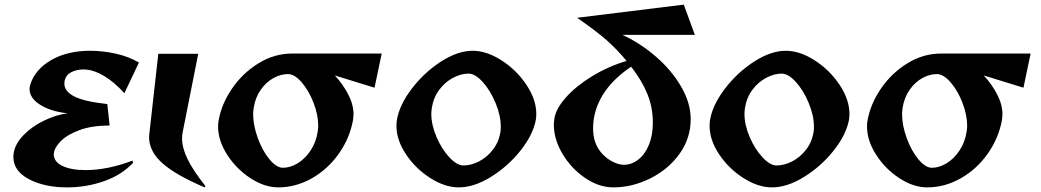

<svg xmlns="http://www.w3.org/2000/svg" viewBox="-20 -800 4512 832"><path d="M38 -120Q38 -130 39 -135Q45 -176 81 -213.5Q117 -251 169 -276.5Q221 -302 272 -309Q200 -317 154 -346Q108 -375 108 -415Q108 -422 112 -436Q133 -500 202.5 -540Q272 -580 371 -580Q425 -580 481.5 -567.5Q538 -555 582 -529L519 -396Q475 -445 429 -472Q383 -499 342 -499Q312 -499 289.5 -487.5Q267 -476 261 -454Q259 -448 259 -437Q259 -404 302 -382Q345 -360 445 -349L455 -256Q376 -256 322.5 -235.5Q269 -215 243 -188Q217 -161 214 -139L213 -132Q213 -99 250.5 -81Q288 -63 350 -63Q447 -63 554 -104L557 -95Q508 -42 431 -15Q354 12 271 12Q173 12 105.5 -23.5Q38 -59 38 -120Z M626 -206 627 -219 666 -567H839L772 -229Q769 -216 769 -200Q769 -159 793 -110Q817 -61 870 6L867 12Q742 -41 684 -92.5Q626 -144 626 -206Z M925 -252Q925 -268 928 -281Q940 -349 985 -415.5Q1030 -482 1099 -525Q1168 -568 1246 -568H1634L1603 -420L1431 -473Q1467 -434 1489.5 -390Q1512 -346 1512 -304Q1512 -297 1510 -281Q1496 -202 1448.5 -134.5Q1401 -67 1331.5 -27.5Q1262 12 1186 12Q1126 12 1065 -28Q1004 -68 964.5 -129.5Q925 -191 925 -252ZM1206 -73Q1238 -73 1270 -92.5Q1302 -112 1326 -148Q1350 -184 1357 -231Q1359 -247 1359 -255Q1359 -302 1338.5 -355Q1318 -408 1287 -443.5Q1256 -479 1228 -479Q1196 -479 1164.5 -461.5Q1133 -444 1109.5 -410.5Q1086 -377 1079 -331Q1077 -315 1077 -305Q1077 -257 1097 -202Q1117 -147 1147.5 -110Q1178 -73 1206 -73Z M1698 -254Q1698 -272 1700 -281Q1711 -346 1765 -416.5Q1819 -487 1891.5 -533.5Q1964 -580 2028 -580Q2089 -580 2154 -538Q2219 -496 2261.5 -432Q2304 -368 2304 -306Q2304 -297 2302 -281Q2290 -216 2235.5 -147.5Q2181 -79 2107.5 -33.5Q2034 12 1968 12Q1908 12 1844.5 -28.5Q1781 -69 1739.5 -131Q1698 -193 1698 -254ZM1988 -83Q2021 -83 2055.5 -100.5Q2090 -118 2116 -151.5Q2142 -185 2149 -231Q2150 -238 2150 -252Q2150 -299 2127.5 -353.5Q2105 -408 2072 -444.5Q2039 -481 2010 -481Q1978 -481 1943.5 -463Q1909 -445 1883.5 -411Q1858 -377 1851 -331Q1849 -315 1849 -307Q1849 -259 1871.5 -206.5Q1894 -154 1927 -118.5Q1960 -83 1988 -83Z M2380 -259Q2380 -268 2382 -284Q2388 -328 2432 -377.5Q2476 -427 2545.5 -469.5Q2615 -512 2695 -536Q2696 -535 2679 -555Q2634 -606 2588.5 -643Q2543 -680 2481 -723L2943 -780L2991 -649H2677Q2755 -613 2823 -554Q2891 -495 2932 -424Q2973 -353 2973 -284Q2973 -200 2924 -132.5Q2875 -65 2797 -26.5Q2719 12 2638 12Q2576 12 2516 -28.5Q2456 -69 2418 -132.5Q2380 -196 2380 -259ZM2644 -95Q2664 -86 2684 -86Q2717 -86 2746 -108.5Q2775 -131 2792 -172.5Q2809 -214 2809 -268Q2809 -335 2785 -393.5Q2761 -452 2715 -511Q2574 -416 2553 -284Q2550 -263 2550 -244Q2550 -189 2575.5 -151.5Q2601 -114 2644 -95Z M3055 -254Q3055 -272 3057 -281Q3068 -346 3122 -416.5Q3176 -487 3248.5 -533.5Q3321 -580 3385 -580Q3446 -580 3511 -538Q3576 -496 3618.5 -432Q3661 -368 3661 -306Q3661 -297 3659 -281Q3647 -216 3592.5 -147.5Q3538 -79 3464.5 -33.5Q3391 12 3325 12Q3265 12 3201.5 -28.5Q3138 -69 3096.5 -131Q3055 -193 3055 -254ZM3345 -83Q3378 -83 3412.5 -100.5Q3447 -118 3473 -151.5Q3499 -185 3506 -231Q3507 -238 3507 -252Q3507 -299 3484.5 -353.5Q3462 -408 3429 -444.5Q3396 -481 3367 -481Q3335 -481 3300.5 -463Q3266 -445 3240.5 -411Q3215 -377 3208 -331Q3206 -315 3206 -307Q3206 -259 3228.5 -206.5Q3251 -154 3284 -118.5Q3317 -83 3345 -83Z M3737 -252Q3737 -268 3740 -281Q3752 -349 3797 -415.5Q3842 -482 3911 -525Q3980 -568 4058 -568H4446L4415 -420L4243 -473Q4279 -434 4301.5 -390Q4324 -346 4324 -304Q4324 -297 4322 -281Q4308 -202 4260.5 -134.5Q4213 -67 4143.5 -27.5Q4074 12 3998 12Q3938 12 3877 -28Q3816 -68 3776.5 -129.5Q3737 -191 3737 -252ZM4018 -73Q4050 -73 4082 -92.5Q4114 -112 4138 -148Q4162 -184 4169 -231Q4171 -247 4171 -255Q4171 -302 4150.5 -355Q4130 -408 4099 -443.5Q4068 -479 4040 -479Q4008 -479 3976.5 -461.5Q3945 -444 3921.5 -410.5Q3898 -377 3891 -331Q3889 -315 3889 -305Q3889 -257 3909 -202Q3929 -147 3959.5 -110Q3990 -73 4018 -73Z"/></svg>

Font: Tiejili SC
Style: Regular
Weight: 400
Designer: Buernia
Foundry: Ershou Xiaoxi Press
Version: Version 1.100